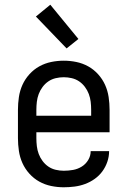

<svg xmlns="http://www.w3.org/2000/svg" viewBox="-20 -785 540 813"><path d="M250 8Q223 8 196.5 2.5Q170 -3 146.5 -16Q123 -29 104.5 -49.5Q86 -70 75 -94.5Q64 -119 60 -146Q56 -173 56 -200V-320Q56 -347 60 -374Q64 -401 75 -425.5Q86 -450 104.5 -470.5Q123 -491 146.5 -504Q170 -517 196.5 -522.5Q223 -528 250 -528Q277 -528 303.5 -522.5Q330 -517 353.5 -504Q377 -491 395.5 -470.5Q414 -450 425 -425.5Q436 -401 440 -374Q444 -347 444 -320V-225H134V-200Q134 -183 136 -166Q138 -149 144 -133Q150 -117 160.5 -103Q171 -89 185 -79.5Q199 -70 216 -66Q233 -62 250 -62Q270 -62 289.5 -65.5Q309 -69 326 -79.5Q343 -90 353.5 -107.5Q364 -125 364 -145H442Q442 -122 434.5 -100Q427 -78 413.5 -59.5Q400 -41 381 -27.5Q362 -14 340.5 -6Q319 2 296 5Q273 8 250 8ZM366 -295V-320Q366 -337 364 -354Q362 -371 356 -387Q350 -403 339.5 -417Q329 -431 315 -440.5Q301 -450 284 -454Q267 -458 250 -458Q233 -458 216 -454Q199 -450 185 -440.5Q171 -431 160.5 -417Q150 -403 144 -387Q138 -371 136 -354Q134 -337 134 -320V-295ZM262 -580 132 -715 193 -765 312 -620Z"/></svg>

Font: Iosevka MaddieWtf
Style: Regular
Weight: 400
Monospace: yes
Designer: Belleve Invis
Foundry: Belleve Invis
Version: Version 31.3.0; ttfautohint (v1.8.3)